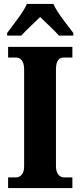

<svg xmlns="http://www.w3.org/2000/svg" viewBox="-20 -951 405 971"><path d="M16 -784V-771H88C109 -796 155 -837 183 -865C209 -839 261 -792 278 -771H351V-784C323 -822 269 -886 250 -931H116C97 -886 43 -822 16 -784ZM21 0H346V-54H303C282 -54 263 -72 263 -110V-600C263 -645 279 -660 303 -660H346V-714H21V-660H62C81 -660 102 -645 102 -601V-109C102 -69 81 -54 62 -54H21Z"/></svg>

Font: Noto Serif Sinhala Condensed ExtraBold
Style: Regular
Weight: 800
Width: 3
Designer: Jelle Bosma - Monotype Design Team
Foundry: Monotype Imaging Inc.
Version: Version 2.007